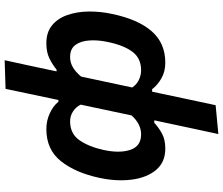

<svg xmlns="http://www.w3.org/2000/svg" viewBox="-88 -696 980 845"><g transform="rotate(90 402.5 -274.0)"><path d="M245.5 196Q257 143.5 268 93Q279 42 291.5 -17.5L294.5 -32.5H287Q263.5 -13.5 236.5 -0.5Q209.5 12.5 171 12.5Q122.5 12.5 92 -12.5Q61.5 -37.5 46.8 -79.5Q32 -121.5 31.2 -173Q30.5 -224.5 42 -277.5Q65.5 -390.5 117.8 -450.8Q170 -511 256.5 -511Q296 -511 326 -493.5Q356 -476 373 -453H384L392.5 -493Q405.5 -554.5 418.2 -614.2Q431 -674 443.5 -732.5L570.5 -744.5Q557.5 -685 544.5 -624Q531.5 -563 517 -494.5L510 -462.5H521Q542 -482 568.5 -496.5Q595 -511 634.5 -511Q694.5 -511 728.5 -470.2Q762.5 -429.5 771 -363.5Q774 -340.5 774 -316.5Q774 -271.5 763.5 -222Q741 -116 690 -51.8Q639 12.5 548.5 12.5Q511.5 12.5 478.8 -2.8Q446 -18 428.5 -40.5H420.5L415.5 -16.5Q404 38 393.5 88Q383 137.5 371.5 192ZM231.5 -92Q256.5 -92 277.8 -105Q299 -118 317.5 -140.5L365.5 -365.5Q352 -385.5 331.5 -395Q311 -404.5 290 -404.5Q237 -404.5 208.5 -366.5Q180 -328.5 165.5 -259Q158 -224 158 -192.5Q158 -185.5 158.5 -178.5Q160.5 -140 177.8 -116Q195 -92 231.5 -92ZM514.5 -92Q569 -92 597.8 -133.5Q626.5 -175 640.5 -239.5Q648 -274 648 -303Q648 -333 640 -357Q624 -404.5 572 -404.5Q526 -404.5 488.5 -362.5L441 -138.5Q451.5 -117.5 471 -104.8Q490.5 -92 514.5 -92Z"/></g></svg>

Font: Heraclito SemiBold
Style: Italic
Weight: 600
Italic angle: -12°
Designer: Kostas Bartsokas (font) & Cristiano Sobral (main changes)
Foundry: Kostas Bartsokas (font) & Cristiano Sobral (main changes)
Version: Version 1.00;July 8, 2020;FontCreator 13.0.0.2655 64-bit